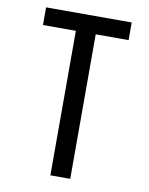

<svg xmlns="http://www.w3.org/2000/svg" viewBox="-83 -796 666 857"><g transform="rotate(10 250.0 -367.5)"><path d="M205 0V-655H56V-735H444V-655H295V0Z"/></g></svg>

Font: Iosevka Term Medium
Style: Regular
Weight: 500
Monospace: yes
Designer: Belleve Invis
Foundry: Belleve Invis
Version: Version 26.3.1